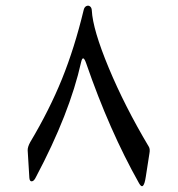

<svg xmlns="http://www.w3.org/2000/svg" viewBox="-20 -563 626 677"><path d="M274.9 -527.3Q277.3 -538.1 284.4 -541.5Q291.5 -544.9 297.4 -540.5Q303.2 -536.1 303.7 -526.4Q307.1 -459 363.5 -323.5Q419.9 -188 504.9 -45.4Q509.8 -37.1 506.8 -21.5L494.1 60.1Q486.3 112.3 470.2 83Q365.7 -102.5 283.7 -340.3Q272.5 -372.1 266.1 -344.2Q225.6 -162.6 106.9 61Q100.1 75.7 92.3 76.4Q84.5 77.1 83.5 64L77.6 -32.7Q77.1 -44.4 86.4 -61.5Q154.3 -175.3 198.5 -284.4Q242.7 -393.6 274.9 -527.3Z"/></svg>

Font: Amiri
Style: Regular
Weight: 400
Designer: Khaled Hosny
Version: Version 000.108